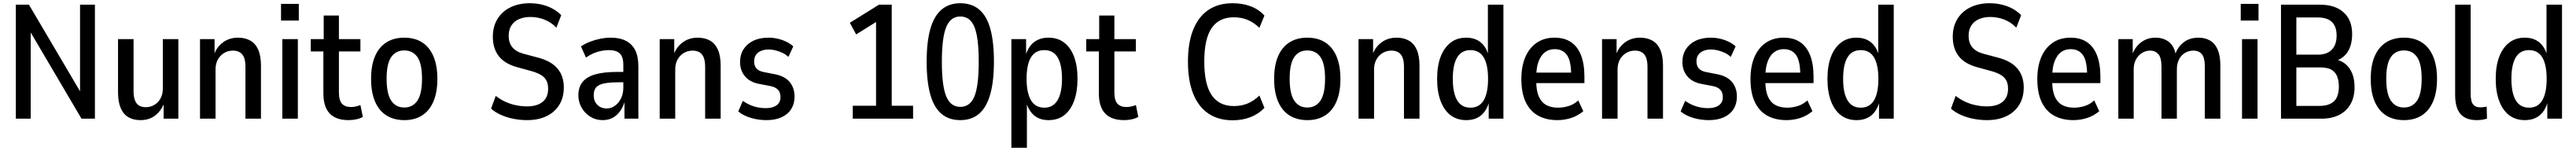

<svg xmlns="http://www.w3.org/2000/svg" viewBox="-20 -734 15932 934"><path d="M78 0V-705H159L497 -132H475V-705H567V0H484L147 -572H170V0Z M848 9Q806 9 775 -8.5Q744 -26 727 -64.5Q710 -103 710 -163V-492H806V-172Q806 -135 815 -112.5Q824 -90 841 -80.5Q858 -71 882 -71Q911 -71 935 -85.5Q959 -100 973 -125.5Q987 -151 987 -186V-492H1083V0H992V-93H994Q976 -48 939.5 -19.5Q903 9 848 9Z M1217 0V-492H1307V-399H1305Q1321 -444 1360 -472.5Q1399 -501 1452 -501Q1496 -501 1528 -483Q1560 -465 1577 -426.5Q1594 -388 1594 -328V0H1498V-320Q1498 -358 1488.5 -380Q1479 -402 1461.5 -411.5Q1444 -421 1421 -421Q1391 -421 1366.5 -406.5Q1342 -392 1327.5 -366Q1313 -340 1313 -304V0Z M1718 -607V-710H1828V-607ZM1726 0V-492H1822V0Z M2136 9Q2058 9 2019 -32Q1980 -73 1980 -157V-416H1902V-492H1982V-638H2076V-492H2209V-416H2076V-164Q2076 -113 2095 -92.5Q2114 -72 2151 -72Q2166 -72 2181 -75.5Q2196 -79 2209 -84L2224 -11Q2207 -1 2183.5 4Q2160 9 2136 9Z M2481 9Q2416 9 2370 -20Q2324 -49 2299.5 -106Q2275 -163 2275 -246Q2275 -330 2299.5 -386.5Q2324 -443 2370 -472Q2416 -501 2480 -501Q2545 -501 2590.5 -472Q2636 -443 2660.5 -386Q2685 -329 2685 -246Q2685 -163 2660.5 -106Q2636 -49 2590.5 -20Q2545 9 2481 9ZM2480 -69Q2533 -69 2561.5 -111.5Q2590 -154 2590 -247Q2590 -340 2561.5 -381Q2533 -422 2480 -422Q2428 -422 2399.5 -381Q2371 -340 2371 -247Q2371 -154 2399.5 -111.5Q2428 -69 2480 -69Z M3240 9Q3198 9 3156.5 1Q3115 -7 3079 -23Q3043 -39 3017 -62L3046 -141Q3074 -119 3105.5 -104.5Q3137 -90 3171.5 -83Q3206 -76 3240 -76Q3301 -76 3335.5 -103.5Q3370 -131 3370 -186Q3370 -215 3359.5 -235.5Q3349 -256 3327 -269.5Q3305 -283 3271 -293L3180 -318Q3102 -339 3065 -386.5Q3028 -434 3028 -507Q3028 -570 3056.5 -616.5Q3085 -663 3136.5 -688.5Q3188 -714 3256 -714Q3295 -714 3331 -705.5Q3367 -697 3397.5 -680.5Q3428 -664 3451 -640L3421 -563Q3388 -597 3346.5 -613Q3305 -629 3261 -629Q3220 -629 3189.5 -615.5Q3159 -602 3142.5 -576Q3126 -550 3126 -512Q3126 -470 3148 -442.5Q3170 -415 3216 -402L3306 -378Q3388 -357 3427.5 -310.5Q3467 -264 3467 -193Q3467 -131 3439 -85.5Q3411 -40 3360 -15.5Q3309 9 3240 9Z M3707 9Q3665 9 3631 -12Q3597 -33 3577 -68Q3557 -103 3557 -144Q3557 -195 3583 -227Q3609 -259 3661.5 -274Q3714 -289 3794 -289H3848V-225H3806Q3763 -225 3733.5 -221Q3704 -217 3686 -208Q3668 -199 3660 -183.5Q3652 -168 3652 -144Q3652 -107 3675 -85Q3698 -63 3733 -63Q3759 -63 3782.5 -79.5Q3806 -96 3820.5 -125Q3835 -154 3835 -191V-333Q3835 -382 3813.5 -403Q3792 -424 3745 -424Q3712 -424 3676 -413.5Q3640 -403 3604 -378L3573 -447Q3600 -465 3630.5 -476.5Q3661 -488 3693.5 -494.5Q3726 -501 3758 -501Q3813 -501 3851 -481.5Q3889 -462 3908.5 -423.5Q3928 -385 3928 -324V0H3842V-105H3843Q3833 -71 3814 -45Q3795 -19 3768.5 -5Q3742 9 3707 9Z M4060 0V-492H4150V-399H4148Q4164 -444 4203 -472.5Q4242 -501 4295 -501Q4339 -501 4371 -483Q4403 -465 4420 -426.5Q4437 -388 4437 -328V0H4341V-320Q4341 -358 4331.5 -380Q4322 -402 4304.5 -411.5Q4287 -421 4264 -421Q4234 -421 4209.5 -406.5Q4185 -392 4170.5 -366Q4156 -340 4156 -304V0Z M4721 9Q4687 9 4654 2.5Q4621 -4 4593.5 -16Q4566 -28 4546 -45L4574 -110Q4597 -94 4620.5 -84Q4644 -74 4668 -69.5Q4692 -65 4716 -65Q4758 -65 4782.5 -82.5Q4807 -100 4807 -133Q4807 -163 4791 -179.5Q4775 -196 4743 -202L4675 -215Q4617 -226 4587 -262.5Q4557 -299 4557 -350Q4557 -396 4578.5 -429.5Q4600 -463 4639 -482Q4678 -501 4733 -501Q4762 -501 4790 -494.5Q4818 -488 4843 -476Q4868 -464 4886 -447L4856 -382Q4839 -398 4818.5 -407.5Q4798 -417 4776 -422.5Q4754 -428 4733 -428Q4694 -428 4669 -409Q4644 -390 4644 -354Q4644 -327 4658.5 -310.5Q4673 -294 4705 -288L4772 -275Q4834 -263 4864 -226.5Q4894 -190 4894 -136Q4894 -92 4873 -59Q4852 -26 4813 -8.5Q4774 9 4721 9Z M5254 0V-80H5398V-626L5438 -623L5275 -521L5236 -593L5416 -705H5495V-80H5627V0Z M5919 9Q5849 9 5802.5 -30Q5756 -69 5733.5 -149.5Q5711 -230 5711 -352Q5711 -474 5733.5 -554Q5756 -634 5802.5 -674Q5849 -714 5919 -714Q5990 -714 6036.5 -674.5Q6083 -635 6105 -555Q6127 -475 6127 -353Q6127 -232 6104.5 -151.5Q6082 -71 6036 -31Q5990 9 5919 9ZM5919 -73Q5980 -73 6006.5 -138Q6033 -203 6033 -353Q6033 -502 6006.5 -567Q5980 -632 5919 -632Q5859 -632 5832 -566.5Q5805 -501 5805 -352Q5805 -203 5832 -138Q5859 -73 5919 -73Z M6235 180V-492H6326V-387H6322Q6338 -444 6374 -472.5Q6410 -501 6465 -501Q6522 -501 6562 -470Q6602 -439 6623 -382.5Q6644 -326 6644 -246Q6644 -168 6623 -110.5Q6602 -53 6562.5 -22Q6523 9 6465 9Q6411 9 6376.5 -19.5Q6342 -48 6326 -103H6331V180ZM6439 -68Q6493 -68 6520.5 -114Q6548 -160 6548 -247Q6548 -334 6521 -379Q6494 -424 6439 -424Q6383 -424 6356 -379Q6329 -334 6329 -247Q6329 -160 6356 -114Q6383 -68 6439 -68Z M6932 9Q6854 9 6815 -32Q6776 -73 6776 -157V-416H6698V-492H6778V-638H6872V-492H7005V-416H6872V-164Q6872 -113 6891 -92.5Q6910 -72 6947 -72Q6962 -72 6977 -75.5Q6992 -79 7005 -84L7020 -11Q7003 -1 6979.5 4Q6956 9 6932 9Z M7603 10Q7515 10 7453 -32Q7391 -74 7359 -155Q7327 -236 7327 -352Q7327 -470 7359.5 -550.5Q7392 -631 7453.5 -672.5Q7515 -714 7603 -714Q7664 -714 7714 -695.5Q7764 -677 7800 -638L7769 -562Q7733 -596 7695 -611.5Q7657 -627 7610 -627Q7520 -627 7474 -561Q7428 -495 7428 -353Q7428 -212 7474 -145Q7520 -78 7611 -78Q7657 -78 7695 -93.5Q7733 -109 7769 -143L7800 -67Q7764 -29 7714 -9.5Q7664 10 7603 10Z M8066 9Q8001 9 7955 -20Q7909 -49 7884.5 -106Q7860 -163 7860 -246Q7860 -330 7884.5 -386.5Q7909 -443 7955 -472Q8001 -501 8065 -501Q8130 -501 8175.5 -472Q8221 -443 8245.5 -386Q8270 -329 8270 -246Q8270 -163 8245.5 -106Q8221 -49 8175.5 -20Q8130 9 8066 9ZM8065 -69Q8118 -69 8146.5 -111.5Q8175 -154 8175 -247Q8175 -340 8146.5 -381Q8118 -422 8065 -422Q8013 -422 7984.5 -381Q7956 -340 7956 -247Q7956 -154 7984.5 -111.5Q8013 -69 8065 -69Z M8382 0V-492H8472V-399H8470Q8486 -444 8525 -472.5Q8564 -501 8617 -501Q8661 -501 8693 -483Q8725 -465 8742 -426.5Q8759 -388 8759 -328V0H8663V-320Q8663 -358 8653.5 -380Q8644 -402 8626.5 -411.5Q8609 -421 8586 -421Q8556 -421 8531.5 -406.5Q8507 -392 8492.5 -366Q8478 -340 8478 -304V0Z M9048 9Q8991 9 8951 -21.5Q8911 -52 8889.5 -109.5Q8868 -167 8868 -246Q8868 -326 8889.5 -382.5Q8911 -439 8951 -470Q8991 -501 9047 -501Q9102 -501 9137 -472.5Q9172 -444 9186 -390H9182V-705H9278V0H9187V-105H9190Q9174 -48 9138.5 -19.5Q9103 9 9048 9ZM9074 -68Q9129 -68 9156 -113.5Q9183 -159 9183 -246Q9183 -334 9156 -379Q9129 -424 9074 -424Q9019 -424 8992 -379Q8965 -334 8965 -246Q8965 -159 8992 -113.5Q9019 -68 9074 -68Z M9612 9Q9543 9 9493 -18.5Q9443 -46 9416 -102.5Q9389 -159 9389 -245Q9389 -324 9413.5 -381Q9438 -438 9484 -469.5Q9530 -501 9594 -501Q9655 -501 9696 -473.5Q9737 -446 9758 -392Q9779 -338 9779 -260V-220H9466V-285H9711L9697 -268Q9697 -357 9671 -393.5Q9645 -430 9595 -430Q9560 -430 9535 -411Q9510 -392 9495.5 -354Q9481 -316 9481 -256V-233Q9481 -174 9496.5 -138Q9512 -102 9542 -85Q9572 -68 9616 -68Q9648 -68 9681 -78Q9714 -88 9741 -113L9772 -46Q9737 -17 9696 -4Q9655 9 9612 9Z M9888 0V-492H9978V-399H9976Q9992 -444 10031 -472.5Q10070 -501 10123 -501Q10167 -501 10199 -483Q10231 -465 10248 -426.5Q10265 -388 10265 -328V0H10169V-320Q10169 -358 10159.5 -380Q10150 -402 10132.5 -411.5Q10115 -421 10092 -421Q10062 -421 10037.5 -406.5Q10013 -392 9998.5 -366Q9984 -340 9984 -304V0Z M10549 9Q10515 9 10482 2.5Q10449 -4 10421.5 -16Q10394 -28 10374 -45L10402 -110Q10425 -94 10448.5 -84Q10472 -74 10496 -69.5Q10520 -65 10544 -65Q10586 -65 10610.5 -82.5Q10635 -100 10635 -133Q10635 -163 10619 -179.5Q10603 -196 10571 -202L10503 -215Q10445 -226 10415 -262.5Q10385 -299 10385 -350Q10385 -396 10406.5 -429.5Q10428 -463 10467 -482Q10506 -501 10561 -501Q10590 -501 10618 -494.5Q10646 -488 10671 -476Q10696 -464 10714 -447L10684 -382Q10667 -398 10646.5 -407.5Q10626 -417 10604 -422.5Q10582 -428 10561 -428Q10522 -428 10497 -409Q10472 -390 10472 -354Q10472 -327 10486.5 -310.5Q10501 -294 10533 -288L10600 -275Q10662 -263 10692 -226.5Q10722 -190 10722 -136Q10722 -92 10701 -59Q10680 -26 10641 -8.5Q10602 9 10549 9Z M11029 9Q10960 9 10910 -18.5Q10860 -46 10833 -102.5Q10806 -159 10806 -245Q10806 -324 10830.5 -381Q10855 -438 10901 -469.5Q10947 -501 11011 -501Q11072 -501 11113 -473.5Q11154 -446 11175 -392Q11196 -338 11196 -260V-220H10883V-285H11128L11114 -268Q11114 -357 11088 -393.5Q11062 -430 11012 -430Q10977 -430 10952 -411Q10927 -392 10912.5 -354Q10898 -316 10898 -256V-233Q10898 -174 10913.5 -138Q10929 -102 10959 -85Q10989 -68 11033 -68Q11065 -68 11098 -78Q11131 -88 11158 -113L11189 -46Q11154 -17 11113 -4Q11072 9 11029 9Z M11462 9Q11405 9 11365 -21.5Q11325 -52 11303.5 -109.5Q11282 -167 11282 -246Q11282 -326 11303.5 -382.5Q11325 -439 11365 -470Q11405 -501 11461 -501Q11516 -501 11551 -472.5Q11586 -444 11600 -390H11596V-705H11692V0H11601V-105H11604Q11588 -48 11552.5 -19.5Q11517 9 11462 9ZM11488 -68Q11543 -68 11570 -113.5Q11597 -159 11597 -246Q11597 -334 11570 -379Q11543 -424 11488 -424Q11433 -424 11406 -379Q11379 -334 11379 -246Q11379 -159 11406 -113.5Q11433 -68 11488 -68Z M12269 9Q12227 9 12185.5 1Q12144 -7 12108 -23Q12072 -39 12046 -62L12075 -141Q12103 -119 12134.5 -104.5Q12166 -90 12200.5 -83Q12235 -76 12269 -76Q12330 -76 12364.5 -103.5Q12399 -131 12399 -186Q12399 -215 12388.5 -235.5Q12378 -256 12356 -269.5Q12334 -283 12300 -293L12209 -318Q12131 -339 12094 -386.5Q12057 -434 12057 -507Q12057 -570 12085.5 -616.5Q12114 -663 12165.5 -688.5Q12217 -714 12285 -714Q12324 -714 12360 -705.5Q12396 -697 12426.5 -680.5Q12457 -664 12480 -640L12450 -563Q12417 -597 12375.5 -613Q12334 -629 12290 -629Q12249 -629 12218.5 -615.5Q12188 -602 12171.5 -576Q12155 -550 12155 -512Q12155 -470 12177 -442.5Q12199 -415 12245 -402L12335 -378Q12417 -357 12456.5 -310.5Q12496 -264 12496 -193Q12496 -131 12468 -85.5Q12440 -40 12389 -15.5Q12338 9 12269 9Z M12803 9Q12734 9 12684 -18.5Q12634 -46 12607 -102.5Q12580 -159 12580 -245Q12580 -324 12604.5 -381Q12629 -438 12675 -469.5Q12721 -501 12785 -501Q12846 -501 12887 -473.5Q12928 -446 12949 -392Q12970 -338 12970 -260V-220H12657V-285H12902L12888 -268Q12888 -357 12862 -393.5Q12836 -430 12786 -430Q12751 -430 12726 -411Q12701 -392 12686.5 -354Q12672 -316 12672 -256V-233Q12672 -174 12687.5 -138Q12703 -102 12733 -85Q12763 -68 12807 -68Q12839 -68 12872 -78Q12905 -88 12932 -113L12963 -46Q12928 -17 12887 -4Q12846 9 12803 9Z M13081 0V-492H13170V-398H13168Q13179 -428 13199 -451Q13219 -474 13247 -487.5Q13275 -501 13310 -501Q13359 -501 13392 -476Q13425 -451 13435 -401H13434Q13449 -444 13485.5 -472.5Q13522 -501 13577 -501Q13618 -501 13648.5 -483Q13679 -465 13695.5 -427Q13712 -389 13712 -328V0H13616V-319Q13616 -377 13597.5 -399Q13579 -421 13546 -421Q13517 -421 13493.5 -407Q13470 -393 13456.5 -367Q13443 -341 13443 -305V0H13348V-319Q13348 -377 13328.5 -399Q13309 -421 13279 -421Q13250 -421 13226.5 -406Q13203 -391 13189.5 -365Q13176 -339 13176 -306V0Z M13838 -607V-710H13948V-607ZM13846 0V-492H13942V0Z M14087 0V-705H14328Q14422 -705 14474.5 -657.5Q14527 -610 14527 -524Q14527 -457 14500.5 -415Q14474 -373 14426 -358V-366Q14461 -359 14487 -337Q14513 -315 14527.5 -279.5Q14542 -244 14542 -194Q14542 -134 14517 -90Q14492 -46 14446.5 -23Q14401 0 14337 0ZM14182 -79H14327Q14351 -79 14370 -84Q14389 -89 14403.5 -98.5Q14418 -108 14427 -122.5Q14436 -137 14440.5 -156Q14445 -175 14445 -198Q14445 -223 14440.5 -242Q14436 -261 14427 -275.5Q14418 -290 14404 -299.5Q14390 -309 14371.5 -313Q14353 -317 14330 -317H14182ZM14182 -396H14316Q14371 -396 14401 -426.5Q14431 -457 14431 -514Q14431 -570 14402 -598Q14373 -626 14314 -626H14182Z M14848 9Q14783 9 14737 -20Q14691 -49 14666.5 -106Q14642 -163 14642 -246Q14642 -330 14666.5 -386.5Q14691 -443 14737 -472Q14783 -501 14847 -501Q14912 -501 14957.5 -472Q15003 -443 15027.5 -386Q15052 -329 15052 -246Q15052 -163 15027.5 -106Q15003 -49 14957.5 -20Q14912 9 14848 9ZM14847 -69Q14900 -69 14928.5 -111.5Q14957 -154 14957 -247Q14957 -340 14928.5 -381Q14900 -422 14847 -422Q14795 -422 14766.5 -381Q14738 -340 14738 -247Q14738 -154 14766.5 -111.5Q14795 -69 14847 -69Z M15298 9Q15230 9 15197 -29Q15164 -67 15164 -148V-705H15260V-153Q15260 -130 15264.5 -111Q15269 -92 15282.5 -81Q15296 -70 15319 -70Q15330 -70 15341.5 -71.5Q15353 -73 15359 -75L15361 0Q15343 5 15328.5 7Q15314 9 15298 9Z M15595 9Q15538 9 15498 -21.5Q15458 -52 15436.5 -109.5Q15415 -167 15415 -246Q15415 -326 15436.5 -382.5Q15458 -439 15498 -470Q15538 -501 15594 -501Q15649 -501 15684 -472.5Q15719 -444 15733 -390H15729V-705H15825V0H15734V-105H15737Q15721 -48 15685.5 -19.5Q15650 9 15595 9ZM15621 -68Q15676 -68 15703 -113.5Q15730 -159 15730 -246Q15730 -334 15703 -379Q15676 -424 15621 -424Q15566 -424 15539 -379Q15512 -334 15512 -246Q15512 -159 15539 -113.5Q15566 -68 15621 -68Z"/></svg>

Font: Nunito Sans 10pt Condensed SemiBold
Style: Regular
Weight: 600
Width: 3
Designer: Vernon Adams
Foundry: Vernon Adams
Version: Version 3.101;gftools[0.9.27]